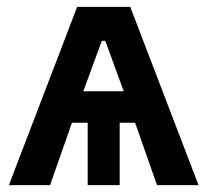

<svg xmlns="http://www.w3.org/2000/svg" viewBox="-20 -540 604 560"><path d="M359.9 -520 559.1 0H438L374 -182.1H329.1V0H235.8V-182.1H189.9L126 0H5.9L205.1 -520ZM223.1 -273.9H340.8L287.1 -420.9H276.9Z"/></svg>

Font: Fixel Text SemiBold
Style: Regular
Weight: 600
Width: 4
Designer: AlfaBravo + MacPaw
Foundry: Kyrylo Tkachov, Marchela Mozhyna, Serhii Makarenko, Maria Weinstein, Zakhar Kryvoshyya
Version: Version 1.211